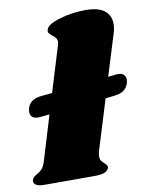

<svg xmlns="http://www.w3.org/2000/svg" viewBox="-114 -799 660 860"><g transform="rotate(-10 216.5 -369.5)"><path d="M463 -399Q463 -395 461 -385Q454 -364 439 -353Q424 -342 398 -339L355 -334L284 -104Q281 -92 281 -83Q281 -70 286 -62.5Q291 -55 300 -48Q307 -41 310 -36.5Q313 -32 311 -25Q306 -12 291 -6Q276 0 245 0H17Q-9 0 -21 -8.5Q-33 -17 -29 -31Q-25 -43 -8 -52Q7 -60 17 -71Q27 -82 34 -106L95 -307L48 -302Q28 -301 17.5 -309Q7 -317 7 -333Q7 -338 9 -348Q20 -389 72 -394L123 -399L186 -605Q189 -614 189 -620Q189 -631 183.5 -638Q178 -645 169 -652Q159 -660 154.5 -666Q150 -672 153 -682Q159 -705 216 -722Q273 -739 335 -739Q393 -739 420.5 -717Q448 -695 448 -657Q448 -635 441 -614L383 -427L421 -431Q442 -433 452.5 -424.5Q463 -416 463 -399Z"/></g></svg>

Font: Shrikhand
Style: Regular
Weight: 400
Italic angle: -14°
Designer: Jonny Pinhorn
Foundry: Jonny Pinhorn
Version: Version 1.001;PS 1.001;hotconv 1.0.88;makeotf.lib2.5.647800